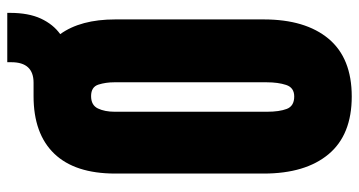

<svg xmlns="http://www.w3.org/2000/svg" viewBox="-250 -730 987 528"><g transform="rotate(-90 244.0 -465.5)"><path d="M243.2 7.8Q137.7 7.8 84.5 -55.9Q31.2 -119.6 31.2 -234.4V-642.6Q31.2 -753.4 85.9 -810.3Q140.6 -867.2 244.1 -867.2H281.2Q337.4 -867.2 337.4 -928.2V-939.5H473.1V-932.1Q473.1 -880.9 457.3 -846.9Q441.4 -813 414.6 -793.9Q455.1 -737.8 455.1 -642.6V-234.4Q455.1 -119.6 401.9 -55.9Q348.6 7.8 243.2 7.8ZM243.2 -150.4Q267.6 -150.4 274.9 -172.6Q282.2 -194.8 282.2 -226.1V-645.5Q282.2 -668.5 275.9 -688.7Q269.5 -709 244.1 -709Q219.2 -709 210.2 -690.2Q201.2 -671.4 201.2 -644V-225.1Q201.2 -191.4 209 -170.9Q216.8 -150.4 243.2 -150.4Z"/></g></svg>

Font: webenart
Style: Regular
Weight: 400
Designer: Vernon Adams
Foundry: Vernon Adams
Version: Version 2.116; ttfautohint (v1.8.3)